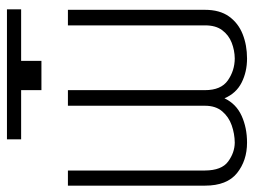

<svg xmlns="http://www.w3.org/2000/svg" viewBox="-124 -640 762 577"><g transform="rotate(-90 257.5 -351.0)"><path d="M228.7 -528.4H275.6V-116.5Q275.6 -68.2 304.9 -47.8Q334.2 -27.3 370.7 -27Q395.2 -27.3 418.1 -36.2Q441.1 -45.1 455.8 -64.8Q470.5 -84.5 470.2 -116.5V-528.4H517V-116.5Q517 -72.1 497 -44.2Q476.9 -16.3 443.7 -3.2Q410.5 9.9 370.7 9.9Q330.6 9.9 298.3 -6.4Q266 -22.7 251.1 -57.9Q234.4 -22.7 198.5 -6.4Q162.6 9.9 117.9 9.9Q63.9 9.9 26.3 -20.2Q-11.4 -50.4 -11.4 -116.5V-528.4H34.1V-116.5Q34.4 -66.4 61.1 -46.9Q87.7 -27.3 117.9 -27Q144.5 -27.3 169.9 -36.2Q195.3 -45.1 212 -64.8Q228.7 -84.5 228.7 -116.5ZM275.6 -669H127.8V-711.6H518.5V-669H363.6V-608H275.6Z"/></g></svg>

Font: Inter UI Thin
Style: Regular
Weight: 100
Designer: Rasmus Andersson
Foundry: rsms
Version: 3.2;8d6f07862